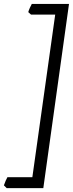

<svg xmlns="http://www.w3.org/2000/svg" viewBox="-62 -801 374 985"><path d="M160.2 164.1H-27.8L-42 149.9Q-38.1 138.7 -33 126.5Q-27.8 114.3 -23.9 107.9H104L221.2 -726.1H97.2L83 -738.8Q85.9 -749.5 91.3 -761Q96.7 -772.5 101.1 -780.8H292Z"/></svg>

Font: Gentium Basic
Style: Italic
Weight: 400
Italic angle: -8°
Designer: J. Victor Gaultney and Annie Olsen
Foundry: SIL International
Version: Version 1.102; 2013; Maintenance release